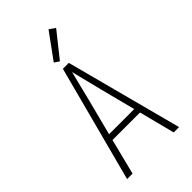

<svg xmlns="http://www.w3.org/2000/svg" viewBox="-284 -1053 1144 1144"><g transform="rotate(-45 288.0 -481.0)"><path d="M69 0H115L172 -226H404L462 0H507L313 -735H263ZM182 -265 240 -490Q252 -538 264 -586.5Q276 -635 288 -683Q300 -635 312 -586.5Q324 -538 336 -490L394 -265ZM282 -779 407 -936 369 -962 251 -800Z"/></g></svg>

Font: Iosevka Sparkle Extralight
Style: Regular
Weight: 200
Designer: Belleve Invis
Foundry: Belleve Invis
Version: Version 4.5.0; ttfautohint (v1.8.3)